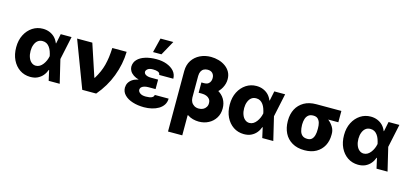

<svg xmlns="http://www.w3.org/2000/svg" viewBox="-77 -1380 4650 2173"><g transform="rotate(15 2248.5 -293.0)"><path d="M274.9 11.2Q205.1 10.3 151.9 -25.4Q97.7 -62 66.9 -125.5Q36.1 -189.5 36.1 -272.9Q36.1 -356 68.4 -418.9Q100.1 -481 155.3 -517.6Q209.5 -552.7 275.9 -552.7Q318.4 -552.7 354.5 -538.1Q391.1 -522.9 417 -496.6Q442.9 -469.7 458 -431.6H507.8L553.7 -273.9L619.1 0H489.7L428.7 -273.9Q424.3 -297.4 414.1 -327.1Q405.3 -352.5 390.6 -373Q375.5 -394 356 -405.3Q335.4 -417 309.1 -417Q274.4 -417 252 -398.9Q229.5 -381.3 216.8 -348.1Q204.1 -315.4 204.1 -274.9Q204.1 -232.4 216.8 -198.7Q229.5 -164.6 252 -146.5Q274.4 -127.4 304.2 -127.4Q328.6 -127.4 349.6 -140.1Q369.6 -152.3 386.2 -174.3Q402.3 -195.8 413.1 -220.7Q422.9 -242.7 428.7 -271.5L484.9 -545.4H611.8L553.7 -271.5L507.8 -119.6H459Q445.8 -82.5 421.4 -53.2Q397.9 -24.4 360.4 -5.9Q324.7 11.2 274.9 11.2Z M1046.4 0H883.3L676.8 -545.4H855L980 -168H985.4Q1012.2 -211.9 1032.2 -256.8Q1051.3 -300.8 1062 -342.3Q1073.7 -389.2 1080.1 -435.5Q1086.4 -482.9 1089.4 -545.4H1257.3Q1253.9 -399.9 1199.7 -257.3Q1147.5 -119.1 1046.4 0Z M1560.5 -286.1H1682.6V-222.7H1601.1Q1577.6 -222.7 1556.6 -217.8Q1535.2 -212.9 1520.5 -200.2Q1506.8 -188.5 1505.9 -167Q1506.8 -146 1529.3 -129.4Q1552.2 -112.3 1596.7 -112.3Q1644.5 -112.3 1667 -124Q1689.5 -135.7 1690.9 -156.7H1853.5Q1852.5 -114.7 1832.5 -83.5Q1812 -52.2 1776.9 -31.2Q1742.2 -10.7 1698.7 -0.5Q1654.8 9.8 1608.4 9.8Q1534.2 9.8 1474.1 -9.3Q1413.6 -28.3 1378.4 -64.5Q1343.8 -99.1 1342.8 -148.9Q1343.8 -181.2 1356.9 -205.1Q1371.6 -231 1397.9 -249Q1424.8 -267.1 1466.3 -276.9Q1506.3 -286.1 1560.5 -286.1ZM1682.6 -334V-266.1H1560.5Q1510.3 -266.1 1473.1 -276.9Q1433.6 -287.1 1407.2 -305.2Q1379.9 -323.7 1366.2 -347.2Q1352.5 -369.6 1351.6 -396.5Q1352.5 -448.2 1385.3 -481.9Q1418 -516.6 1476.1 -534.7Q1533.2 -552.7 1607.9 -552.7Q1673.8 -552.7 1726.6 -533.2Q1781.2 -512.7 1813 -477.1Q1845.7 -439.9 1846.2 -388.2H1680.7Q1679.7 -411.6 1656.7 -421.4Q1633.8 -430.7 1597.7 -430.7Q1556.6 -430.7 1536.6 -415Q1517.1 -399.9 1516.1 -380.9Q1517.1 -358.9 1539.6 -346.7Q1562.5 -334 1601.1 -334ZM1645 -620.1H1546.4L1588.4 -789.6H1738.8Z M2164.1 -309.1V-420.4H2231.9Q2309.6 -420.4 2361.8 -392.6Q2416 -363.8 2444.8 -315.9Q2473.6 -266.6 2473.1 -207.5Q2473.6 -144 2443.4 -95.7Q2413.1 -46.9 2362.3 -20.5Q2311.5 6.3 2249 6.3Q2215.3 6.3 2179.2 -2.9Q2146.5 -11.2 2114.3 -32.7L2109.9 -30.8V-238.3Q2110.8 -208 2122.1 -187Q2133.8 -164.6 2156.7 -150.4Q2179.7 -136.2 2210.9 -136.2Q2240.2 -136.2 2262.2 -147.9Q2282.7 -158.2 2295.9 -179.7Q2308.6 -199.7 2307.6 -224.6Q2308.1 -253.9 2293 -272.9Q2278.3 -291.5 2254.4 -300.3Q2230.5 -309.1 2203.1 -309.1ZM2196.3 -737.3Q2241.7 -737.3 2286.6 -724.6Q2330.1 -712.4 2365.7 -687Q2400.9 -662.1 2421.4 -625.5Q2441.9 -588.9 2441.9 -541Q2442.4 -489.7 2415.5 -439.5Q2389.2 -389.6 2339.8 -358.4Q2290 -326.2 2222.2 -326.2H2164.1V-429.7H2193.8Q2227.1 -429.7 2244.6 -442.9Q2261.2 -454.6 2268.6 -474.6Q2274.9 -492.7 2274.4 -509.3Q2274.9 -543.5 2254.4 -565.9Q2234.4 -587.4 2196.3 -587.4Q2170.9 -587.4 2151.4 -576.7Q2132.3 -566.4 2121.1 -544.9Q2110.8 -524.9 2109.9 -492.2V204.6H1942.9V-504.9Q1943.8 -578.1 1977.5 -629.4Q2011.7 -681.2 2069.3 -709.5Q2127.4 -737.3 2196.3 -737.3Z M2777.3 11.2Q2707.5 10.3 2654.3 -25.4Q2600.1 -62 2569.3 -125.5Q2538.6 -189.5 2538.6 -272.9Q2538.6 -356 2570.8 -418.9Q2602.5 -481 2657.7 -517.6Q2711.9 -552.7 2778.3 -552.7Q2820.8 -552.7 2856.9 -538.1Q2893.6 -522.9 2919.4 -496.6Q2945.3 -469.7 2960.4 -431.6H3010.3L3056.2 -273.9L3121.6 0H2992.2L2931.2 -273.9Q2926.8 -297.4 2916.5 -327.1Q2907.7 -352.5 2893.1 -373Q2877.9 -394 2858.4 -405.3Q2837.9 -417 2811.5 -417Q2776.9 -417 2754.4 -398.9Q2731.9 -381.3 2719.2 -348.1Q2706.5 -315.4 2706.5 -274.9Q2706.5 -232.4 2719.2 -198.7Q2731.9 -164.6 2754.4 -146.5Q2776.9 -127.4 2806.6 -127.4Q2831.1 -127.4 2852.1 -140.1Q2872.1 -152.3 2888.7 -174.3Q2904.8 -195.8 2915.5 -220.7Q2925.3 -242.7 2931.2 -271.5L2987.3 -545.4H3114.3L3056.2 -271.5L3010.3 -119.6H2961.4Q2948.2 -82.5 2923.8 -53.2Q2900.4 -24.4 2862.8 -5.9Q2827.1 11.2 2777.3 11.2Z M3221.7 -258.3V-270Q3222.2 -343.8 3252.4 -402.3Q3282.7 -460 3341.8 -494.6Q3400.4 -528.3 3485.8 -528.3Q3495.1 -521 3505.9 -502Q3515.1 -484.4 3533.2 -465.3Q3551.3 -446.3 3583 -437Q3621.1 -425.8 3656.2 -397.9Q3694.3 -367.7 3716.8 -331.5Q3741.2 -292.5 3740.2 -248.5V-238.8Q3740.7 -168 3710.9 -110.8Q3680.7 -54.7 3624.5 -22.5Q3567.9 9.8 3487.3 9.8Q3401.9 9.8 3342.3 -25.4Q3282.2 -61 3252.4 -121.1Q3222.2 -182.1 3221.7 -258.3ZM3388.7 -270V-258.3Q3389.6 -219.2 3397.9 -189.5Q3406.7 -158.2 3427.7 -141.1Q3448.7 -123 3487.3 -123Q3521 -123 3539.1 -141.1Q3557.1 -158.7 3565.4 -189.5Q3573.7 -220.2 3572.8 -258.3V-270Q3573.2 -304.2 3565.4 -332.5Q3557.6 -359.9 3538.6 -378.4Q3520 -395.5 3485.8 -395.5Q3449.7 -395.5 3428.7 -378.4Q3407.2 -360.4 3398.4 -332.5Q3389.2 -303.2 3388.7 -270ZM3485.8 -528.3H3777.8V-395.5H3485.8Z M4116.2 11.2Q4046.4 10.3 3993.2 -25.4Q3939 -62 3908.2 -125.5Q3877.4 -189.5 3877.4 -272.9Q3877.4 -356 3909.7 -418.9Q3941.4 -481 3996.6 -517.6Q4050.8 -552.7 4117.2 -552.7Q4159.7 -552.7 4195.8 -538.1Q4232.4 -522.9 4258.3 -496.6Q4284.2 -469.7 4299.3 -431.6H4349.1L4395 -273.9L4460.4 0H4331.1L4270 -273.9Q4265.6 -297.4 4255.4 -327.1Q4246.6 -352.5 4231.9 -373Q4216.8 -394 4197.3 -405.3Q4176.8 -417 4150.4 -417Q4115.7 -417 4093.3 -398.9Q4070.8 -381.3 4058.1 -348.1Q4045.4 -315.4 4045.4 -274.9Q4045.4 -232.4 4058.1 -198.7Q4070.8 -164.6 4093.3 -146.5Q4115.7 -127.4 4145.5 -127.4Q4169.9 -127.4 4190.9 -140.1Q4210.9 -152.3 4227.5 -174.3Q4243.7 -195.8 4254.4 -220.7Q4264.2 -242.7 4270 -271.5L4326.2 -545.4H4453.1L4395 -271.5L4349.1 -119.6H4300.3Q4287.1 -82.5 4262.7 -53.2Q4239.3 -24.4 4201.7 -5.9Q4166 11.2 4116.2 11.2Z"/></g></svg>

Font: My Font
Style: Regular
Weight: 500
Designer: Rasmus Andersson
Foundry: rsms
Version: Version 0.001